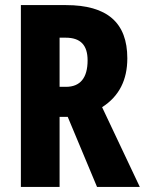

<svg xmlns="http://www.w3.org/2000/svg" viewBox="-20 -734 569 754"><path d="M239 -714H62V0H214V-275H246L361 0H529L381 -313C448 -356 480 -420 480 -505C480 -645 401 -714 239 -714ZM238 -586C296 -586 324 -557 324 -497C324 -428 295 -393 239 -393H214V-586Z"/></svg>

Font: Noto Sans Khmer UI ExtraCondensed ExtraBold
Style: Regular
Weight: 800
Width: 2
Designer: Danh Hong and the Monotype Design Team
Foundry: Monotype Imaging Inc.
Version: Version 2.002